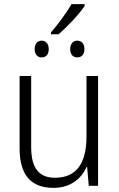

<svg xmlns="http://www.w3.org/2000/svg" viewBox="-20 -900 576 930"><path d="M227 -743V-734H264C307 -772 362 -829 390 -871V-880H326C301 -835 262 -784 227 -743ZM182 -622C203 -622 216 -636 216 -662C216 -687 203 -703 182 -703C161 -703 148 -687 148 -662C148 -637 161 -622 182 -622ZM354 -622C376 -622 389 -637 389 -662C389 -688 375 -703 354 -703C333 -703 320 -687 320 -662C320 -637 333 -622 354 -622ZM455 -532H399V-241C399 -105 348 -39 246 -39C170 -39 131 -85 131 -187V-532H75V-180C75 -54 129 10 239 10C321 10 374 -34 399 -91H402L410 0H455Z"/></svg>

Font: Noto Sans SemiCondensed Light
Style: Regular
Weight: 300
Width: 4
Designer: Monotype Design Team
Foundry: Monotype Imaging Inc.
Version: Version 2.013